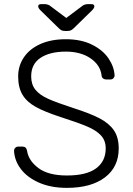

<svg xmlns="http://www.w3.org/2000/svg" viewBox="-20 -900 645 930"><path d="M514 -515H494Q487 -515 480 -519.5Q473 -524 472 -535Q466 -585 418.5 -617.5Q371 -650 299 -650Q222 -650 176.5 -620Q131 -590 131 -530Q131 -491 151.5 -465.5Q172 -440 213 -421.5Q254 -403 334 -377Q416 -351 462 -327Q508 -303 531.5 -269Q555 -235 555 -181Q555 -91 488 -40.5Q421 10 304 10Q226 10 168.5 -15.5Q111 -41 80.5 -82Q50 -123 48 -170Q48 -178 54 -184Q60 -190 69 -190H89Q107 -190 111 -170Q118 -122 166 -86Q214 -50 304 -50Q399 -50 445.5 -84.5Q492 -119 492 -181Q492 -219 469.5 -243.5Q447 -268 404 -286.5Q361 -305 274 -333Q197 -358 153.5 -382Q110 -406 89 -441Q68 -476 68 -530Q68 -581 95.5 -622Q123 -663 175 -686.5Q227 -710 299 -710Q373 -710 426 -683.5Q479 -657 506 -616.5Q533 -576 535 -535Q535 -527 529.5 -521Q524 -515 514 -515ZM264 -764 177 -849Q165 -861 165 -869Q165 -880 179 -880H196Q203 -880 210 -878Q217 -876 221 -873L301 -813L381 -873Q385 -876 392 -878Q399 -880 406 -880H423Q437 -880 437 -869Q437 -861 425 -849L338 -764Q329 -755 322 -752.5Q315 -750 306 -750H296Q286 -750 279.5 -752.5Q273 -755 264 -764Z"/></svg>

Font: Rubik
Style: Regular
Weight: 300
Designer: Hubert & Fischer
Foundry: Hubert & Fischer
Version: Version 1.100